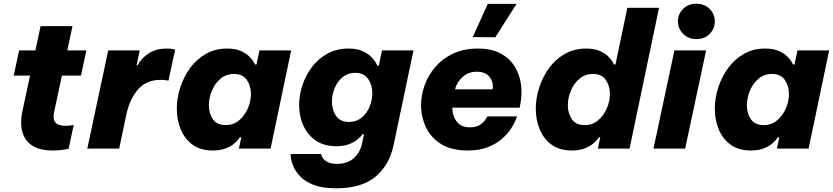

<svg xmlns="http://www.w3.org/2000/svg" viewBox="-20 -802 4494 1036"><path d="M264 10Q202 10 165.5 -9.5Q129 -29 112.5 -60.5Q96 -92 94.5 -128Q93 -164 100 -198L142 -394H54L83 -530H171L199 -661H371L343 -530H446L417 -394H314L272 -197Q255 -123 334 -123Q351 -123 364.5 -125.5Q378 -128 378 -128L350 1Q350 1 325.5 5.5Q301 10 264 10Z M451 0 564 -530H734L717 -450H722Q745 -490 784 -515Q823 -540 879 -540Q902 -540 913.5 -537Q925 -534 925 -534L889 -367Q889 -367 876.5 -369Q864 -371 845 -371Q770 -371 725 -319.5Q680 -268 662 -185L623 0Z M1205 -540Q1248 -540 1276.5 -528Q1305 -516 1322 -500Q1339 -484 1347 -470.5Q1355 -457 1356 -454H1364L1380 -530H1551L1440 0H1269L1282 -61H1274Q1274 -61 1266.5 -50.5Q1259 -40 1242 -26Q1225 -12 1197 -1Q1169 10 1128 10Q1062 10 1019 -21.5Q976 -53 955 -104.5Q934 -156 934 -215Q934 -272 952.5 -329.5Q971 -387 1005.5 -434.5Q1040 -482 1090.5 -511Q1141 -540 1205 -540ZM1243 -403Q1200 -403 1169.5 -377Q1139 -351 1123 -312Q1107 -273 1107 -234Q1107 -191 1128.5 -159Q1150 -127 1198 -127Q1240 -127 1270.5 -153Q1301 -179 1317.5 -217.5Q1334 -256 1334 -295Q1334 -338 1312 -370.5Q1290 -403 1243 -403Z M1795 214Q1719 214 1672 195.5Q1625 177 1599 149Q1573 121 1562 93.5Q1551 66 1549.5 47.5Q1548 29 1548 29H1713Q1713 29 1715 37Q1717 45 1725.5 55.5Q1734 66 1751.5 74Q1769 82 1800 82Q1855 82 1889.5 51Q1924 20 1934 -29L1944 -78H1937Q1937 -78 1928.5 -68Q1920 -58 1903 -45Q1886 -32 1859 -22.5Q1832 -13 1796 -13Q1727 -13 1682.5 -44.5Q1638 -76 1616 -126.5Q1594 -177 1594 -235Q1594 -289 1612 -343Q1630 -397 1664 -441.5Q1698 -486 1747.5 -513Q1797 -540 1861 -540Q1907 -540 1937 -526Q1967 -512 1984.5 -494Q2002 -476 2009 -462Q2016 -448 2016 -448H2024L2041 -530H2211L2104 -20Q2081 89 2006 151.5Q1931 214 1795 214ZM1863 -144Q1903 -144 1931.5 -167.5Q1960 -191 1974.5 -227Q1989 -263 1989 -299Q1989 -343 1966.5 -376Q1944 -409 1896 -409Q1857 -409 1828.5 -385.5Q1800 -362 1785.5 -326Q1771 -290 1771 -254Q1771 -210 1793 -177Q1815 -144 1863 -144Z M2653 -601 2531 -602 2612 -781H2767ZM2503 10Q2416 10 2360.5 -24.5Q2305 -59 2278.5 -115Q2252 -171 2252 -234Q2252 -289 2271.5 -343Q2291 -397 2329.5 -441.5Q2368 -486 2425.5 -513Q2483 -540 2559 -540Q2632 -540 2681 -513.5Q2730 -487 2757 -443.5Q2784 -400 2791 -347.5Q2798 -295 2788 -242L2784 -221H2420Q2422 -173 2446 -144Q2470 -115 2515 -115Q2551 -115 2571.5 -129.5Q2592 -144 2601 -159Q2610 -174 2610 -174H2770Q2770 -174 2763 -155.5Q2756 -137 2738.5 -109.5Q2721 -82 2690.5 -54.5Q2660 -27 2614 -8.5Q2568 10 2503 10ZM2435 -320H2638Q2644 -358 2622 -386.5Q2600 -415 2553 -415Q2508 -415 2477 -387.5Q2446 -360 2435 -320Z M3065 10Q2999 10 2956 -21.5Q2913 -53 2892 -104.5Q2871 -156 2871 -215Q2871 -272 2889.5 -329.5Q2908 -387 2942.5 -434.5Q2977 -482 3027.5 -511Q3078 -540 3142 -540Q3185 -540 3213.5 -528Q3242 -516 3259 -500Q3276 -484 3284 -470.5Q3292 -457 3293 -454H3301L3365 -760H3536L3377 0H3206L3219 -61H3211Q3211 -61 3203.5 -50.5Q3196 -40 3179 -26Q3162 -12 3134 -1Q3106 10 3065 10ZM3135 -127Q3177 -127 3207.5 -153Q3238 -179 3254.5 -217.5Q3271 -256 3271 -295Q3271 -338 3249 -370.5Q3227 -403 3180 -403Q3137 -403 3106.5 -377Q3076 -351 3060 -312Q3044 -273 3044 -234Q3044 -191 3065.5 -159Q3087 -127 3135 -127Z M3738 -591Q3694 -591 3666 -619.5Q3638 -648 3638 -687Q3638 -726 3666 -754Q3694 -782 3738 -782Q3781 -782 3809 -754Q3837 -726 3837 -687Q3837 -647 3809 -619Q3781 -591 3738 -591ZM3506 0 3619 -530H3790L3677 0Z M4108 -540Q4151 -540 4179.5 -528Q4208 -516 4225 -500Q4242 -484 4250 -470.5Q4258 -457 4259 -454H4267L4283 -530H4454L4343 0H4172L4185 -61H4177Q4177 -61 4169.5 -50.5Q4162 -40 4145 -26Q4128 -12 4100 -1Q4072 10 4031 10Q3965 10 3922 -21.5Q3879 -53 3858 -104.5Q3837 -156 3837 -215Q3837 -272 3855.5 -329.5Q3874 -387 3908.5 -434.5Q3943 -482 3993.5 -511Q4044 -540 4108 -540ZM4146 -403Q4103 -403 4072.5 -377Q4042 -351 4026 -312Q4010 -273 4010 -234Q4010 -191 4031.5 -159Q4053 -127 4101 -127Q4143 -127 4173.5 -153Q4204 -179 4220.5 -217.5Q4237 -256 4237 -295Q4237 -338 4215 -370.5Q4193 -403 4146 -403Z"/></svg>

Font: Be Vietnam Pro ExtraBold
Style: Italic
Weight: 800
Italic angle: -12°
Designer: Lam Bao, Tony Le, Vietanh Nguyen
Foundry: Yellow Type Foundry
Version: Version 1.002; ttfautohint (v1.8.3)